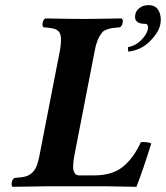

<svg xmlns="http://www.w3.org/2000/svg" viewBox="-20 -718 640 740"><path d="M342.8 -42Q412.6 -42 453.6 -75.2Q494.6 -108.4 522.9 -169.9Q531.7 -171.4 544.4 -169.9Q557.1 -168.5 563 -165Q533.7 -70.3 505.9 2Q418.9 0 391.1 0H176.8H160.2L28.8 2Q22.9 -2.4 25.4 -15.1Q27.8 -27.8 36.1 -32.2Q60.1 -34.2 70.8 -36.1Q103.5 -42 119.1 -73.2Q127.9 -94.7 132.8 -122.1L210.9 -522.9Q214.8 -547.4 214.8 -554.2Q216.8 -579.6 209.7 -591.8Q202.6 -604 186 -607.9Q175.8 -610.8 147.9 -612.8Q142.1 -617.2 144.3 -629.9Q146.5 -642.6 154.8 -647Q252.4 -645 303.2 -645Q319.8 -645 337.9 -645.3Q356 -645.5 387 -646Q418 -646.5 449.2 -647Q455.1 -642.6 452.6 -629.9Q450.2 -617.2 441.9 -612.8Q423.8 -611.3 414.8 -610.1Q405.8 -608.9 394 -605.2Q382.3 -601.6 376 -595.2Q369.6 -588.9 363.3 -577.9Q356.9 -566.9 352.1 -550.8Q349.1 -543.5 345.2 -522.9L267.1 -121.1Q260.7 -88.9 262.2 -66.9Q266.1 -42 285.2 -42ZM553.2 -698.2Q580.1 -698.2 591.8 -676.3Q603.5 -654.3 598.1 -625Q591.8 -592.8 557.4 -558.6Q522.9 -524.4 474.1 -519L473.1 -536.1Q503.4 -542 524.4 -563.5Q545.4 -585 549.8 -605Q552.7 -626 540 -626Q492.7 -626 502 -664.1Q504.4 -677.2 518.3 -687.7Q532.2 -698.2 553.2 -698.2Z"/></svg>

Font: Common Serif
Style: Bold Italic
Weight: 700
Italic angle: -12°
Designer: Philipp H. Poll, Khaled Hosny
Foundry: Stefan Peev, Context Ltd.
Version: Version 1.026